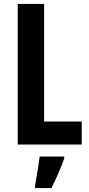

<svg xmlns="http://www.w3.org/2000/svg" viewBox="-20 -785 451 975"><path d="M70 -51V-765H204V-168H395V-51ZM306 20Q293 57 276 96Q259 135 241 170H158V157Q161 140 165.5 113.5Q170 87 174.5 59.5Q179 32 181 10H306Z"/></svg>

Font: Noto Sans Tamil UI ExtraCondensed
Style: Bold
Weight: 700
Width: 2
Designer: Jelle Bosma - Monotype Design Team
Foundry: Monotype Imaging Inc.
Version: Version 2.004; ttfautohint (v1.8.4.7-5d5b)